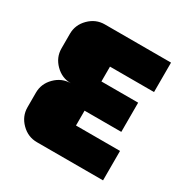

<svg xmlns="http://www.w3.org/2000/svg" viewBox="-123 -603 683 706"><g transform="rotate(30 218.5 -250.0)"><path d="M406 -125V0H125Q87 0 59 -28Q31 -56 31 -94V-156Q31 -194 59 -222Q87 -250 125 -250Q87 -250 59 -278Q31 -306 31 -344V-406Q31 -444 59 -472Q87 -500 125 -500H406V-375H219V-312H375V-188H219V-125Z"/></g></svg>

Font: CostaRica
Style: Normal
Weight: 900
Version: Version 1.3